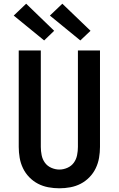

<svg xmlns="http://www.w3.org/2000/svg" viewBox="-20 -1007 640 1035"><path d="M300 8Q270 8 240.5 2.5Q211 -3 185 -16.5Q159 -30 138 -51.5Q117 -73 104 -100Q91 -127 86 -156.5Q81 -186 81 -215V-735H200V-215Q200 -193 204.5 -170.5Q209 -148 222 -130Q235 -112 256.5 -102.5Q278 -93 300 -93Q322 -93 343.5 -102.5Q365 -112 378 -130Q391 -148 395.5 -170.5Q400 -193 400 -215V-735H519V-215Q519 -186 514 -156.5Q509 -127 496 -100Q483 -73 462 -51.5Q441 -30 415 -16.5Q389 -3 359.5 2.5Q330 8 300 8ZM413 -789 249 -923 316 -987 468 -841ZM218 -789 54 -923 121 -987 272 -841Z"/></svg>

Font: R Plex Mono
Style: Bold
Weight: 700
Monospace: yes
Designer: Belleve Invis
Foundry: Belleve Invis
Version: Version 31.8.0